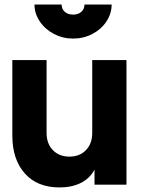

<svg xmlns="http://www.w3.org/2000/svg" viewBox="-20 -809 619 841"><path d="M34 -215V-546H184V-227Q184 -180 211.5 -151.5Q239 -123 284 -123Q329 -123 356.5 -151.5Q384 -180 384 -227V-546H534V0H394V-66Q373 -27 333.5 -7.5Q294 12 241 12Q143 12 88.5 -49.5Q34 -111 34 -215ZM131 -789H250Q250 -769 264 -757Q278 -745 300 -745Q322 -745 336 -757Q350 -769 350 -789H469Q469 -750 446.5 -715.5Q424 -681 385 -660.5Q346 -640 300 -640Q255 -640 216 -660.5Q177 -681 154 -715.5Q131 -750 131 -789Z"/></svg>

Font: BLUETTI 2.0
Style: Bold
Weight: 700
Designer: Stijn de Vries
Foundry: tokotype
Version: Version 2.005;October 31, 2023;FontCreator 14.0.0.2814 64-bi